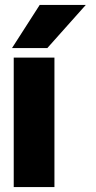

<svg xmlns="http://www.w3.org/2000/svg" viewBox="-20 -763 390 783"><path d="M29 -567H173L330 -743H142ZM36 0H202V-528H36Z"/></svg>

Font: Asimov Pro
Style: Ult
Weight: 900
Designer: Google
Version: Version 2.000980; 2014